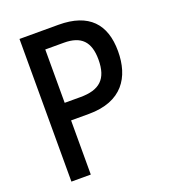

<svg xmlns="http://www.w3.org/2000/svg" viewBox="-132 -809 794 903"><g transform="rotate(-20 265.0 -357.0)"><path d="M70 0H167V-271H256C423 -271 486 -372 486 -502C486 -637 417 -714 265 -714H70ZM246 -359H167V-626H260C346 -626 386 -586 386 -496C386 -398 341 -359 246 -359Z"/></g></svg>

Font: Noto Sans Mono Condensed Medium
Style: Regular
Weight: 500
Width: 3
Designer: Monotype Design Team
Foundry: Monotype Imaging Inc.
Version: Version 2.014